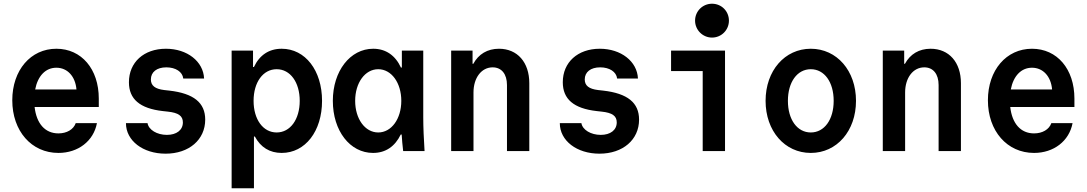

<svg xmlns="http://www.w3.org/2000/svg" viewBox="-20 -812 5840 1032"><path d="M166 -237H511V-282C511 -441 418 -550 283 -550C145 -550 46 -435 46 -273C46 -108 149 10 294 10C400 10 483 -54 501 -150H387C375 -116 339 -95 294 -95C222 -95 176 -148 166 -237ZM283 -448C342 -448 385 -402 391 -331H169C183 -404 225 -448 283 -448Z M657 -150C657 -56 748 14 870 14C996 14 1083 -61 1083 -169C1083 -260 1021 -310 890 -325L863 -328C813 -334 791 -352 791 -385C791 -425 823 -450 874 -450C924 -450 961 -426 965 -390H1077C1073 -482 986 -550 872 -550C753 -550 673 -477 673 -370C673 -279 732 -229 855 -215L882 -212C939 -206 963 -189 963 -154C963 -113 929 -87 877 -87C824 -87 779 -114 773 -150Z M1225 -540V200H1345V-78H1350C1381 -20 1430 10 1494 10C1621 10 1711 -107 1711 -270C1711 -433 1621 -550 1494 -550C1426 -550 1375 -516 1345 -452H1340V-540ZM1467 -440C1540 -440 1591 -370 1591 -270C1591 -170 1540 -100 1467 -100C1394 -100 1343 -170 1343 -270C1343 -370 1394 -440 1467 -440Z M2134 -89H2139C2141 -60 2143 -32 2147 0H2262C2258 -63 2255 -129 2255 -180V-540H2140V-449H2135C2105 -514 2054 -550 1986 -550C1862 -550 1769 -430 1769 -270C1769 -109 1861 10 1985 10C2053 10 2103 -25 2134 -89ZM2137 -270C2137 -173 2084 -100 2013 -100C1942 -100 1889 -173 1889 -270C1889 -367 1942 -440 2013 -440C2084 -440 2137 -367 2137 -270Z M2405 0H2525V-315C2525 -394 2568 -450 2628 -450C2676 -450 2705 -414 2705 -355V0H2825V-365C2825 -477 2761 -550 2662 -550C2600 -550 2552 -521 2524 -469H2520V-540H2405Z M2989 -150C2989 -56 3080 14 3202 14C3328 14 3415 -61 3415 -169C3415 -260 3353 -310 3222 -325L3195 -328C3145 -334 3123 -352 3123 -385C3123 -425 3155 -450 3206 -450C3256 -450 3293 -426 3297 -390H3409C3405 -482 3318 -550 3204 -550C3085 -550 3005 -477 3005 -370C3005 -279 3064 -229 3187 -215L3214 -212C3271 -206 3295 -189 3295 -154C3295 -113 3261 -87 3209 -87C3156 -87 3111 -114 3105 -150Z M3877 -540H3587V-430H3757V0H3877ZM3716 -701C3716 -651 3757 -610 3807 -610C3858 -610 3898 -651 3898 -701C3898 -752 3858 -792 3807 -792C3757 -792 3716 -752 3716 -701Z M4338 10C4478 10 4581 -108 4581 -270C4581 -432 4478 -550 4338 -550C4198 -550 4095 -432 4095 -270C4095 -108 4198 10 4338 10ZM4338 -100C4265 -100 4215 -169 4215 -270C4215 -371 4265 -440 4338 -440C4411 -440 4461 -371 4461 -270C4461 -169 4411 -100 4338 -100Z M4725 0H4845V-315C4845 -394 4888 -450 4948 -450C4996 -450 5025 -414 5025 -355V0H5145V-365C5145 -477 5081 -550 4982 -550C4920 -550 4872 -521 4844 -469H4840V-540H4725Z M5410 -237H5755V-282C5755 -441 5662 -550 5527 -550C5389 -550 5290 -435 5290 -273C5290 -108 5393 10 5538 10C5644 10 5727 -54 5745 -150H5631C5619 -116 5583 -95 5538 -95C5466 -95 5420 -148 5410 -237ZM5527 -448C5586 -448 5629 -402 5635 -331H5413C5427 -404 5469 -448 5527 -448Z"/></svg>

Font: CommitMono-dimboump
Style: Bold
Weight: 700
Monospace: yes
Designer: Eigil Nikolajsen
Foundry: Eigil Nikolajsen
Version: Version 1.143